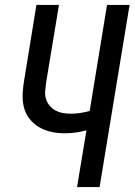

<svg xmlns="http://www.w3.org/2000/svg" viewBox="-20 -755 543 775"><path d="M291 0 329 -229Q307 -223 285 -220Q263 -217 241 -217Q213 -217 186 -223Q159 -229 136.5 -242.5Q114 -256 98 -277Q82 -298 76 -324Q70 -350 71.5 -378Q73 -406 78 -434L127 -735H218L166 -421Q164 -405 162.5 -388Q161 -371 165.5 -356Q170 -341 180 -329Q190 -317 203.5 -309.5Q217 -302 233 -299Q249 -296 266 -296Q285 -296 304 -299Q323 -302 342 -307L412 -735H503L382 0Z"/></svg>

Font: Iosevka SS18 Medium
Style: Italic
Weight: 500
Italic angle: -9°
Monospace: yes
Designer: Belleve Invis
Foundry: Belleve Invis
Version: Version 25.1.1; ttfautohint (v1.8.4)